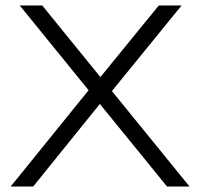

<svg xmlns="http://www.w3.org/2000/svg" viewBox="-20 -680 730 700"><path d="M52 -660H134L346 -399L559 -660H642L388 -348L671 0H589L344 -301L101 0H19L303 -351Z"/></svg>

Font: Lil Grotesk
Style: Regular
Weight: 400
Designer: Bastien Sozeau
Foundry: NBR — Bastien Sozeau
Version: Version 4.002; ttfautohint (v1.8.4.7-5d5b)